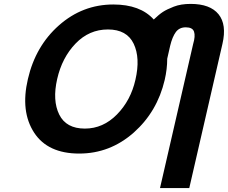

<svg xmlns="http://www.w3.org/2000/svg" viewBox="-20 -764 1168 984"><path d="M674 -355Q700 -467 665 -540Q630 -613 533 -613Q437 -613 367.5 -541Q298 -469 273 -359Q248 -249 283.5 -177Q319 -105 415 -105Q508 -105 579 -177Q650 -249 674 -355ZM932 -624Q899 -624 881 -599.5Q863 -575 852 -529L837 -463Q837 -410 824 -354Q786 -192 666 -85Q544 23 386 23Q225 23 155 -84Q84 -193 123 -359Q162 -528 282 -634Q403 -741 561 -741Q699 -741 768 -664Q795 -690 815 -703Q835 -716 871 -730Q907 -744 957 -744Q1057 -744 1100 -691Q1143 -638 1120 -539L950 200H800L970 -539Q982 -579 974.5 -601.5Q967 -624 932 -624Z"/></svg>

Font: Miedinger
Style: Bold-Italic
Weight: 700
Italic angle: -13°
Version: Version 001.000